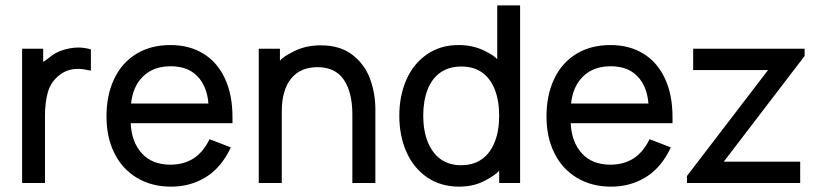

<svg xmlns="http://www.w3.org/2000/svg" viewBox="-20 -678 3078 721"><path d="M148.9 9.3H63V-495.1H142.1V-446.3Q140.1 -442.9 164.1 -460.9Q185.1 -480 215.1 -489.7Q245.1 -499.5 275.4 -499.5Q295.9 -499.5 321.3 -492.7V-412.6Q291.5 -419.4 274.4 -419.4Q231.4 -419.4 202.1 -395Q170.9 -370.6 159.9 -332.3Q148.9 -293.9 148.9 -242.7Z M622.1 22.9Q549.3 22.9 494.1 -10.3Q439 -43.5 409.4 -103Q379.9 -162.6 379.9 -240.7Q379.9 -321.3 408.9 -382.1Q438 -442.9 492.2 -475.8Q546.4 -508.8 619.6 -508.8Q692.4 -508.8 744.9 -475.8Q797.4 -442.9 825.2 -382.1Q853 -321.3 853 -238.8V-215.3H470.7Q474.1 -144.5 512.7 -102.1Q551.3 -59.6 619.6 -59.6Q668.5 -59.6 705.1 -82Q741.7 -104.5 767.1 -155.3L846.7 -124.5Q812.5 -50.3 754.4 -13.7Q696.3 22.9 622.1 22.9ZM762.7 -289.1Q757.3 -354.5 721.2 -391.8Q685.1 -429.2 621.1 -429.2Q556.2 -429.2 517.3 -391.1Q478.5 -353 472.2 -289.1Z M1389.6 9.3H1303.2V-248Q1303.2 -331.5 1271 -378.7Q1238.8 -425.8 1172.4 -425.8Q1107.9 -425.8 1073 -382.6Q1038.1 -339.4 1038.1 -259.3V9.3H951.7V-495.1H1031.2V-449.7Q1041.5 -464.4 1085.4 -486.1Q1129.4 -507.8 1184.6 -507.8Q1256.8 -507.8 1303 -472.4Q1349.1 -437 1369.4 -382.6Q1389.6 -328.1 1389.6 -267.1Z M1704.6 22.9Q1634.8 22.9 1583.7 -12.2Q1532.7 -47.4 1506.1 -107.7Q1479.5 -168 1479.5 -243.7Q1479.5 -318.4 1506.1 -378.7Q1532.7 -439 1583.3 -473.9Q1633.8 -508.8 1701.7 -508.8Q1753.9 -508.8 1794.7 -489.5Q1835.4 -470.2 1847.2 -455.6V-657.7H1933.1V9.3H1854.5V-37.6Q1843.8 -22.5 1801.3 0.2Q1758.8 22.9 1704.6 22.9ZM1711.4 -57.6Q1758.3 -57.6 1790 -80.6Q1821.8 -103.5 1838.1 -145.5Q1854.5 -187.5 1854.5 -243.7Q1854.5 -299.8 1838.1 -341.6Q1821.8 -383.3 1790.3 -405.8Q1758.8 -428.2 1712.9 -428.2Q1665.5 -428.2 1633.3 -405.3Q1601.1 -382.3 1585.2 -340.3Q1569.3 -298.3 1569.3 -243.7Q1569.3 -188.5 1585.9 -146.2Q1602.5 -104 1634 -80.8Q1665.5 -57.6 1711.4 -57.6Z M2274.4 22.9Q2201.7 22.9 2146.5 -10.3Q2091.3 -43.5 2061.8 -103Q2032.2 -162.6 2032.2 -240.7Q2032.2 -321.3 2061.3 -382.1Q2090.3 -442.9 2144.5 -475.8Q2198.7 -508.8 2272 -508.8Q2344.7 -508.8 2397.2 -475.8Q2449.7 -442.9 2477.5 -382.1Q2505.4 -321.3 2505.4 -238.8V-215.3H2123Q2126.5 -144.5 2165 -102.1Q2203.6 -59.6 2272 -59.6Q2320.8 -59.6 2357.4 -82Q2394 -104.5 2419.4 -155.3L2499 -124.5Q2464.8 -50.3 2406.7 -13.7Q2348.6 22.9 2274.4 22.9ZM2415 -289.1Q2409.7 -354.5 2373.5 -391.8Q2337.4 -429.2 2273.4 -429.2Q2208.5 -429.2 2169.7 -391.1Q2130.9 -353 2124.5 -289.1Z M2984.9 9.3H2559.6V-17.1L2864.3 -415H2583V-495.1H3001.5V-467.8L2697.8 -70.8H2984.9Z"/></svg>

Font: Potro Sans Bangla SemiBold
Style: Regular
Weight: 600
Designer: Jayed Ahsan Saad
Foundry: Codepotro
Version: Potro Sans Bangla;Version 0.996;CodepotroFonts;